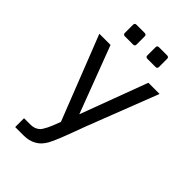

<svg xmlns="http://www.w3.org/2000/svg" viewBox="-276 -845 1155 1155"><g transform="rotate(45 301.0 -267.5)"><path d="M254.9 -659.2V-728.5Q254.9 -743.2 240.2 -743.2H170.4Q155.8 -743.2 155.8 -728.5V-659.2Q155.8 -644.5 170.4 -644.5H240.2Q254.9 -644.5 254.9 -659.2ZM445.8 -659.2V-728.5Q445.8 -743.2 431.2 -743.2H361.8Q347.2 -743.2 347.2 -728.5V-659.2Q347.2 -644.5 361.8 -644.5H431.2Q445.8 -644.5 445.8 -659.2ZM162.1 208Q207 208 240.7 189Q259.3 178.7 272.5 164.6Q285.6 150.4 296.9 130.9Q307.6 110.8 318.4 85.4Q334 49.8 361.8 -25.4L374 -58.1L380.4 -76.2L390.6 -103L400.9 -128.9L418.9 -175.8L563 -546.9H467.8L308.1 -119.1L146 -546.9H50.8L262.2 -8.8Q242.2 46.4 229.5 71.3Q214.4 100.6 205.1 109.9Q182.1 132.8 143.1 132.8H89.8V208Z"/></g></svg>

Font: Hack Dev
Style: Regular
Weight: 400
Designer: Christopher Simpkins
Foundry: Christopher Simpkins
Version: Version 2.0315